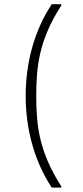

<svg xmlns="http://www.w3.org/2000/svg" viewBox="-20 -791 386 898"><path d="M266.6 86.4H222.2Q190.4 38.6 167.5 -13.2Q144.5 -64.9 129.6 -119.4Q114.7 -173.8 107.4 -229.7Q100.1 -285.6 100.1 -342.3Q100.1 -398.9 107.4 -455.1Q114.7 -511.2 129.6 -565.7Q144.5 -620.1 167.5 -671.9Q190.4 -723.6 222.2 -771.5H266.6V-765.6Q228 -705.1 204.6 -650.9Q181.2 -596.7 169.2 -545.7Q157.2 -494.6 153.3 -444.6Q149.4 -394.5 149.4 -342.3Q149.4 -290.5 153.3 -240.2Q157.2 -189.9 169.2 -139.2Q181.2 -88.4 204.6 -34.2Q228 20 266.6 80.6Z"/></svg>

Font: Comme Thin
Style: Regular
Weight: 250
Version: Version 1.000;gftools[0.9.27]